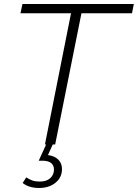

<svg xmlns="http://www.w3.org/2000/svg" viewBox="-20 -720 687 957"><path d="M204 0 334 -654H82L92 -700H647L638 -654H386L255 0H243L219 53Q252 57 270.5 75.5Q289 94 289 123Q289 164 257 190.5Q225 217 174 217Q151 217 130 211Q109 205 93 192L111 164Q125 174 141 179.5Q157 185 178 185Q212 185 230.5 168Q249 151 249 125Q249 104 234.5 92.5Q220 81 192 81H173L210 0Z"/></svg>

Font: Montserrat Thin Light
Style: Italic
Weight: 300
Italic angle: -11.3°
Version: Version 9.000